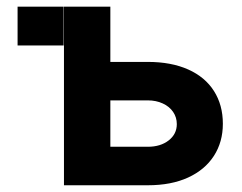

<svg xmlns="http://www.w3.org/2000/svg" viewBox="-20 -550 718 570"><path d="M168.9 -415H32.2V-530.3H168.9ZM641.6 -182.6Q641.6 -128.4 615 -87.2Q588.4 -45.9 538.3 -22.9Q488.3 0 418.9 0H169.9V-530.3H307.6V-366.2H418.9Q488.3 -366.2 538.6 -343.8Q588.9 -321.3 615.2 -279.8Q641.6 -238.3 641.6 -182.6ZM418.9 -114.3Q456.5 -114.3 480.7 -133.1Q504.9 -151.9 504.9 -181.6Q504.9 -201.7 493.9 -217.8Q482.9 -233.9 463.1 -242.9Q443.4 -252 418.9 -252H307.6V-114.3Z"/></svg>

Font: Pretendard
Style: Bold
Weight: 700
Designer: Base glyphs from Inter by Rasmus Andersson; Hangeul glyphs from Noto Sans CJK(Source Han Sans) by Jang Soo-young and Kan
Foundry: Kil Hyung-jin
Version: Version 1.309